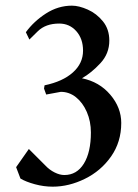

<svg xmlns="http://www.w3.org/2000/svg" viewBox="-20 -663 496 692"><path d="M53.7 -19.5 38.1 -60.5 84 -126 143.6 -66.4Q158.2 -50.8 176.8 -41.5Q195.3 -32.2 211.9 -32.2Q256.8 -32.2 282.2 -73.2Q307.6 -114.3 307.6 -185.5Q307.6 -225.6 293 -259.3Q278.3 -293 253.9 -312.5Q229.5 -332 199.2 -332L146.5 -322.3L138.7 -343.8L140.6 -355.5Q206.1 -369.1 242.7 -401.9Q279.3 -434.6 279.3 -480.5Q279.3 -523.4 254.9 -550.8Q230.5 -578.1 193.4 -578.1Q144.5 -578.1 116.2 -550.3Q87.9 -522.5 85.9 -520.5L73.2 -546.9Q101.6 -585.9 145.5 -614.3Q189.5 -642.6 239.3 -642.6Q264.6 -642.6 296.4 -628.4Q328.1 -614.3 351.1 -585.9Q374 -557.6 374 -516.6Q374 -469.7 341.8 -435.1Q309.6 -400.4 275.4 -380.9Q337.9 -368.2 377.4 -321.8Q417 -275.4 417 -219.7Q417 -151.4 380.4 -99.1Q343.8 -46.9 286.1 -18.6Q228.5 9.8 169.9 9.8Q137.7 9.8 105.5 1Q73.2 -7.8 53.7 -19.5Z"/></svg>

Font: Comprehension Dark
Style: Regular
Weight: 700
Designer: Alfredo Marco Pradil
Foundry: Alfredo Marco Pradil
Version: 1.0